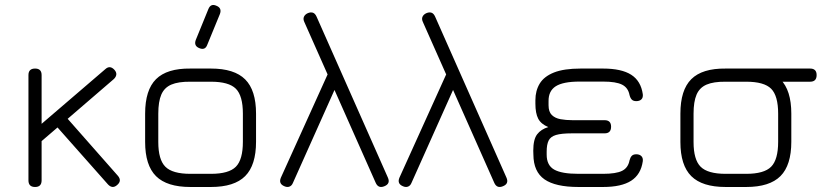

<svg xmlns="http://www.w3.org/2000/svg" viewBox="-20 -746 3322 766"><path d="M120 0Q93.5 0 93.5 -26.5V-446.5Q93.5 -472.5 120 -472.5Q146 -472.5 146 -446.5V-252L400 -470Q418.5 -487 436.5 -467.5Q445 -458 444 -448.5Q443 -439 434 -430.5L250 -272L450 -45Q467.5 -25 447.5 -8Q438 0.5 428.8 -0.2Q419.5 -1 411 -10L209.5 -237.5L146 -183V-26.5Q146 0 120 0Z M775 -554Q752.5 -563 761 -586.5L811 -709Q820.5 -733.5 843.5 -723Q866 -714 857.5 -690.5L807 -567.5Q798.5 -544 775 -554ZM739.5 0Q646 0 602.5 -43.2Q559 -86.5 559 -179.5V-292.5Q559 -387 602.5 -430.2Q646 -473.5 739.5 -472.5H821.5Q915 -472.5 958.2 -429.2Q1001.5 -386 1001.5 -292.5V-180.5Q1001.5 -87 958.2 -43.5Q915 0 821.5 0ZM611.5 -179.5Q611.5 -109 639.8 -80.8Q668 -52.5 739.5 -52.5H821.5Q893 -52.5 921 -80.8Q949 -109 949 -180.5V-292.5Q949 -364 921 -392Q893 -420 821.5 -420H739.5Q691.5 -420.5 663.5 -408.5Q635.5 -396.5 623.5 -368.5Q611.5 -340.5 611.5 -292.5Z M1194 -658.5Q1188.5 -670.5 1192.8 -679.5Q1197 -688.5 1208 -693.5Q1220 -698.5 1228.8 -695.2Q1237.5 -692 1243 -679.5L1527.5 -37.5Q1538.5 -13 1513.5 -3Q1489.5 7 1479 -16.5ZM1322.5 -405 1148.5 -16Q1144 -5 1134.8 -1.5Q1125.5 2 1114.5 -3Q1090.5 -13 1100.5 -37L1296 -469Z M1667 -658.5Q1661.5 -670.5 1665.8 -679.5Q1670 -688.5 1681 -693.5Q1693 -698.5 1701.8 -695.2Q1710.5 -692 1716 -679.5L2000.5 -37.5Q2011.5 -13 1986.5 -3Q1962.5 7 1952 -16.5ZM1795.5 -405 1621.5 -16Q1617 -5 1607.8 -1.5Q1598.5 2 1587.5 -3Q1563.5 -13 1573.5 -37L1769 -469Z M2288 0Q2196 0 2152.2 -30.5Q2108.5 -61 2108 -129L2107.5 -144.5Q2107.5 -190 2123 -210.2Q2138.5 -230.5 2167.5 -239Q2138.5 -251 2127.2 -272.5Q2116 -294 2116 -332.5V-346.5Q2116 -384 2133.2 -412.5Q2150.5 -441 2190.2 -456.8Q2230 -472.5 2296.5 -472.5H2386Q2459.5 -472.5 2498.2 -447.8Q2537 -423 2544.5 -370Q2546 -356.5 2538.8 -349.5Q2531.5 -342.5 2518.5 -342.5Q2506.5 -342.5 2500.5 -348.8Q2494.5 -355 2491.5 -367Q2486 -396 2462 -408.2Q2438 -420.5 2386 -420.5H2292Q2226.5 -420.5 2197.2 -401.8Q2168 -383 2168.5 -342.5V-326Q2168.5 -300 2181.5 -287.2Q2194.5 -274.5 2216 -270.5Q2237.5 -266.5 2264 -266.5H2392Q2418 -266.5 2418 -240.5Q2418 -214 2392 -214H2262Q2220 -214 2198.2 -207.5Q2176.5 -201 2168.8 -185.2Q2161 -169.5 2161 -141V-129Q2161 -86.5 2190.8 -69.5Q2220.5 -52.5 2288 -52.5H2386Q2438 -52.5 2462 -64.5Q2486 -76.5 2491.5 -106Q2494.5 -118 2500.5 -124.2Q2506.5 -130.5 2518.5 -130.5Q2531.5 -130.5 2538.8 -123.2Q2546 -116 2544.5 -103Q2537 -50 2498.2 -25Q2459.5 0 2386 0Z M2909.5 -420Q2883 -420 2883 -446.5Q2883 -472.5 2909.5 -472.5H3212Q3238 -472.5 3238 -446.5Q3238 -420 3212 -420ZM2875 0Q2781.5 0 2738 -43.2Q2694.5 -86.5 2694.5 -179.5V-292.5Q2694.5 -387 2738 -430.2Q2781.5 -473.5 2875 -472.5H2957Q3050.5 -472.5 3093.8 -429.2Q3137 -386 3137 -292.5V-180.5Q3137 -87 3093.8 -43.5Q3050.5 0 2957 0ZM2747 -179.5Q2747 -109 2775.2 -80.8Q2803.5 -52.5 2875 -52.5H2957Q3028.5 -52.5 3056.5 -80.8Q3084.5 -109 3084.5 -180.5V-292.5Q3084.5 -364 3056.5 -392Q3028.5 -420 2957 -420H2875Q2827 -420.5 2799 -408.5Q2771 -396.5 2759 -368.5Q2747 -340.5 2747 -292.5Z"/></svg>

Font: Jura Light
Style: Regular
Weight: 400
Version: Version 5.106